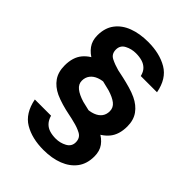

<svg xmlns="http://www.w3.org/2000/svg" viewBox="-193 -731 829 829"><g transform="rotate(45 221.5 -316.0)"><path d="M221 -182 222 -249Q249 -249 269 -256.5Q289 -264 299.5 -278Q310 -292 310 -312Q310 -334 292.5 -348Q275 -362 242 -372Q223 -377 197 -383Q171 -389 145.5 -396.5Q120 -404 100 -414Q73 -428 56.5 -450.5Q40 -473 40 -506Q40 -551 62.5 -581Q85 -611 124.5 -626Q164 -641 216 -641Q286 -641 334.5 -612.5Q383 -584 396 -514H297Q292 -535 280 -547Q268 -559 251 -564Q234 -569 213 -569Q186 -569 163 -557Q140 -545 140 -519Q140 -492 162 -481Q184 -470 210 -463Q225 -460 247.5 -455Q270 -450 294.5 -443Q319 -436 338 -427Q372 -411 391 -384.5Q410 -358 410 -319Q410 -269 385 -239Q360 -209 317.5 -195.5Q275 -182 221 -182ZM225 9Q155 9 107 -19.5Q59 -48 45 -119H144Q150 -98 162 -85.5Q174 -73 191 -68Q208 -63 228 -63Q255 -63 278 -75.5Q301 -88 301 -113Q301 -140 279.5 -151.5Q258 -163 231 -169Q217 -173 194 -177.5Q171 -182 147 -189Q123 -196 103 -205Q69 -221 50.5 -247.5Q32 -274 32 -314Q32 -364 56.5 -393.5Q81 -423 124 -436.5Q167 -450 220 -450V-384Q193 -384 173 -376.5Q153 -369 142 -354.5Q131 -340 131 -320Q131 -299 149 -284.5Q167 -270 200 -260Q219 -255 244.5 -249.5Q270 -244 296 -237Q322 -230 341 -218Q369 -204 385 -182Q401 -160 401 -127Q401 -82 378.5 -52Q356 -22 316.5 -6.5Q277 9 225 9Z"/></g></svg>

Font: Teachers Medium
Style: Regular
Weight: 500
Designer: Alfredo Marco Pradil, Chank Diesel
Version: Version 1.001